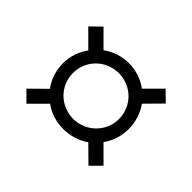

<svg xmlns="http://www.w3.org/2000/svg" viewBox="-99 -737 757 757"><g transform="rotate(-45 279.5 -358.5)"><path d="M106 -143 172 -209C202 -187 239 -175 279 -175C319 -175 356 -188 386 -209L453 -143L494 -185L428 -251C450 -281 463 -318 463 -358C463 -398 450 -435 428 -465L494 -531L452 -574L385 -507C355 -529 318 -542 279 -542C238 -542 201 -529 171 -507L106 -573L64 -531L130 -465C108 -435 96 -398 96 -358C96 -318 108 -281 129 -251L64 -185ZM279 -230C209 -230 152 -288 152 -358C152 -430 209 -487 279 -487C351 -487 407 -430 407 -358C407 -288 351 -230 279 -230Z"/></g></svg>

Font: Noto Serif
Style: Regular
Weight: 400
Designer: Monotype Design Team
Foundry: Monotype Imaging Inc.
Version: Version 2.015